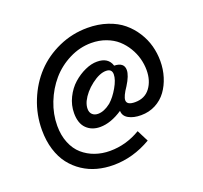

<svg xmlns="http://www.w3.org/2000/svg" viewBox="-134 -911 1164 1100"><g transform="rotate(-20 448.5 -361.0)"><path d="M503.9 -755.9Q569.8 -755.9 625 -737.3Q680.2 -718.8 718 -687.3Q755.9 -655.8 782.2 -614.3Q808.6 -572.8 820.8 -527.6Q833 -482.4 833 -435.1Q833 -384.8 818.8 -339.1Q804.7 -293.5 778.8 -257.8Q752.9 -222.2 712.9 -201.2Q672.9 -180.2 624 -180.2Q578.6 -180.2 548.6 -196.8Q518.6 -213.4 518.1 -245.1Q445.8 -196.8 380.9 -196.8Q330.1 -196.8 298.1 -228.3Q266.1 -259.8 266.1 -321.8Q266.1 -371.1 288.3 -416Q310.5 -460.9 344.2 -490.7Q377.9 -520.5 417 -538.1Q456.1 -555.7 490.2 -555.2Q558.1 -555.2 575.2 -500Q634.8 -498.5 634.8 -452.1Q634.8 -418.9 601.1 -365.2Q566.9 -315.4 566.9 -292Q566.9 -262.2 617.2 -262.2Q676.8 -262.2 709 -305.4Q741.2 -348.6 741.2 -413.1Q741.2 -448.2 731.7 -483.6Q722.2 -519 702.1 -552.2Q682.1 -585.4 653.8 -610.8Q625.5 -636.2 584.2 -651.6Q543 -667 495.1 -667Q425.3 -667 360.8 -634.5Q296.4 -602.1 250.7 -549.1Q205.1 -496.1 178 -427.2Q150.9 -358.4 150.9 -287.1Q150.9 -228.5 169.9 -182.1Q189 -135.7 221.7 -107.2Q254.4 -78.6 296.6 -63.7Q338.9 -48.8 387.2 -48.8Q485.4 -48.8 573.2 -101.1L608.9 -30.8Q498 34.2 377.9 34.2Q326.7 34.2 280 21.7Q233.4 9.3 193.1 -17.3Q152.8 -43.9 123.3 -82Q93.8 -120.1 76.9 -174.3Q60.1 -228.5 60.1 -293.9Q60.1 -387.2 94.5 -472.4Q128.9 -557.6 187.5 -619.9Q246.1 -682.1 328.9 -719Q411.6 -755.9 503.9 -755.9ZM520 -487.8Q481 -487.8 431.4 -450Q381.8 -412.1 357.9 -363.8Q347.2 -340.3 347.2 -318.8Q347.2 -296.9 360.4 -284.4Q373.5 -272 395 -272Q432.1 -272 473.1 -304.2Q503.9 -331.1 530 -376.7Q556.2 -422.4 556.2 -454.1Q556.2 -487.8 520 -487.8Z"/></g></svg>

Font: Stilu
Style: Regular
Weight: 400
Designer: Genilson Lima Santos
Foundry: Genilson Lima Santos
Version: Version 1.200;PS 001.200;hotconv 1.0.88;makeotf.lib2.5.64775